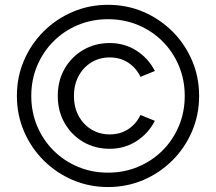

<svg xmlns="http://www.w3.org/2000/svg" viewBox="-20 -752 880 782"><path d="M107.4 -361.3Q107.4 -427.2 131.3 -484.1Q155.3 -541 197.8 -583.5Q240.2 -626 297.1 -649.9Q354 -673.8 419.9 -673.8Q485.8 -673.8 542.7 -649.9Q599.6 -626 642.1 -583.5Q684.6 -541 708.5 -484.1Q732.4 -427.2 732.4 -361.3Q732.4 -295.4 708.5 -238.5Q684.6 -181.6 642.1 -139.2Q599.6 -96.7 542.7 -72.8Q485.8 -48.8 419.9 -48.8Q354 -48.8 297.1 -72.8Q240.2 -96.7 197.8 -139.2Q155.3 -181.6 131.3 -238.5Q107.4 -295.4 107.4 -361.3ZM48.8 -361.3Q48.8 -284.7 77.6 -217.3Q106.4 -149.9 157.5 -98.9Q208.5 -47.9 275.9 -19Q343.3 9.8 419.9 9.8Q497.1 9.8 564.2 -19Q631.3 -47.9 682.4 -98.9Q733.4 -149.9 762.2 -217.3Q791 -284.7 791 -361.3Q791 -438.5 762.2 -505.6Q733.4 -572.8 682.4 -623.8Q631.3 -674.8 564.2 -703.6Q497.1 -732.4 419.9 -732.4Q343.3 -732.4 275.9 -703.6Q208.5 -674.8 157.5 -623.8Q106.4 -572.8 77.6 -505.6Q48.8 -438.5 48.8 -361.3ZM281.2 -361.3Q281.2 -314.9 300.5 -279.5Q319.8 -244.1 352.8 -224.4Q385.7 -204.6 426.8 -204.6Q469.7 -204.6 502.2 -225.8Q534.7 -247.1 552.2 -283.7L610.8 -259.8Q584 -208 535.6 -177Q487.3 -146 426.8 -146Q367.2 -146 319.3 -173.8Q271.5 -201.7 243.4 -250.5Q215.3 -299.3 215.3 -361.3Q215.3 -423.8 243.4 -472.4Q271.5 -521 319.3 -548.8Q367.2 -576.7 426.8 -576.7Q487.3 -576.7 535.6 -545.9Q584 -515.1 610.8 -462.9L552.2 -439Q534.7 -475.6 502.2 -496.8Q469.7 -518.1 426.8 -518.1Q385.7 -518.1 352.8 -498.3Q319.8 -478.5 300.5 -443.1Q281.2 -407.7 281.2 -361.3Z"/></svg>

Font: Giphurs SC
Style: Regular
Weight: 400
Version: Version 0.920